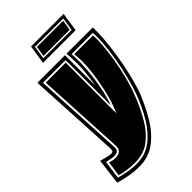

<svg xmlns="http://www.w3.org/2000/svg" viewBox="-262 -705 891 891"><g transform="rotate(-45 183.0 -260.0)"><path d="M225 -495H397Q399 -465 395.5 -420Q392 -375 384 -323.5Q376 -272 364 -220.5Q352 -169 337 -126Q313 -66 280.5 -10.5Q248 45 202.5 80Q157 115 93 115Q61 115 26 108.5Q-9 102 -32 95L-16 -33Q3 -28 17 -24Q31 -20 44 -20Q52 -20 55.5 -25Q59 -30 58 -46L34 -495H215V-295Q222 -339 225 -369Q228 -399 228 -424Q228 -444 227 -463Q226 -482 225 -495ZM93 97Q152 97 194.5 64.5Q237 32 268 -20.5Q299 -73 321 -132Q336 -174 348 -222.5Q360 -271 368 -319.5Q376 -368 379 -409.5Q382 -451 380 -477H240Q244 -426 239.5 -372Q235 -318 225 -268.5Q215 -219 201 -179V-477H52L76 -31Q77 -18 70 -10Q63 -2 44 -2Q35 -2 27 -4Q19 -6 -1 -10L-13 81Q6 86 34.5 91.5Q63 97 93 97ZM93 88Q64 88 38 84Q12 80 -3 75L8 2Q16 4 24 6Q32 8 44 8Q87 8 85 -32L62 -468H193V-136Q211 -174 225.5 -232Q240 -290 247.5 -352.5Q255 -415 249 -468H372Q374 -444 371 -404.5Q368 -365 360.5 -318.5Q353 -272 341 -224.5Q329 -177 313 -136Q291 -78 261.5 -26.5Q232 25 191.5 56.5Q151 88 93 88ZM118 -542 132 -635H346L332 -542ZM134 -556H320L330 -621H144ZM142 -563 150 -614H322L314 -563Z"/></g></svg>

Font: Alumni Sans Collegiate One
Style: Italic
Weight: 400
Italic angle: -8°
Designer: Robert E. Leuschke
Foundry: Robert E. Leuschke
Version: Version 1.100